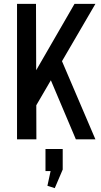

<svg xmlns="http://www.w3.org/2000/svg" viewBox="-20 -720 524 992"><path d="M97 -236 365 -700H473L140 -129ZM68 -700H166L168 0H68ZM220 -359 287 -435 473 0H372ZM304 50V156L263 252L225 240L255 101L298 164H215V50Z"/></svg>

Font: Pathway Extreme Condensed Medium
Style: Regular
Weight: 500
Width: 3
Version: Version 1.001;gftools[0.9.26]